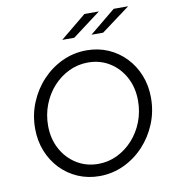

<svg xmlns="http://www.w3.org/2000/svg" viewBox="-98 -1003 991 1099"><g transform="rotate(-10 397.5 -453.5)"><path d="M392 11Q325 11 267 -14Q209 -39 166 -84Q123 -129 99 -189.5Q75 -250 75 -320Q75 -400 104 -470.5Q133 -541 183.5 -595Q234 -649 300.5 -680Q367 -711 442 -711Q510 -711 567.5 -686Q625 -661 668 -616Q711 -571 735 -511Q759 -451 759 -380Q759 -300 730 -229.5Q701 -159 650.5 -105Q600 -51 533.5 -20Q467 11 392 11ZM397 -59Q456 -59 507.5 -84Q559 -109 598.5 -152.5Q638 -196 660.5 -253.5Q683 -311 683 -376Q683 -452 651 -512Q619 -572 563.5 -606.5Q508 -641 438 -641Q379 -641 327 -616Q275 -591 235.5 -547.5Q196 -504 173.5 -446.5Q151 -389 151 -324Q151 -249 183 -189Q215 -129 271 -94Q327 -59 397 -59ZM467 -918H551L386 -794H316ZM637 -918H721L554 -794H486Z"/></g></svg>

Font: Red Hat Text
Style: Italic
Weight: 400
Italic angle: -12°
Designer: Pentagram, MCKL
Foundry: Pentagram, MCKL
Version: Version 1.023